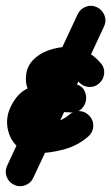

<svg xmlns="http://www.w3.org/2000/svg" viewBox="-27 -483 387 668"><path d="M335 -391Q273 -259 212 -127.5Q151 4 89 135Q81 154 61 161.5Q41 169 22 160Q3 151 -4 131.5Q-11 112 -2 93Q59 -39 120.5 -170.5Q182 -302 243 -433Q252 -452 271.5 -459.5Q291 -467 310 -458Q329 -449 336.5 -429.5Q344 -410 335 -391ZM318 -193Q303 -179 282 -180.5Q261 -182 247 -198Q240 -206 230 -212.5Q220 -219 209 -219Q204 -219 193 -217Q182 -215 173 -212.5Q164 -210 164 -208Q164 -202 162.5 -209.5Q161 -217 160 -220Q160 -219 163 -218Q165 -216 169 -214Q176 -210 187 -206Q199 -202 212 -198Q225 -194 238 -190Q259 -184 267 -167Q275 -150 272 -133Q269 -116 256 -103.5Q243 -91 221 -92Q202 -92 177.5 -94.5Q153 -97 131.5 -92Q110 -87 101 -67Q98 -61 98 -56Q98 -51 99 -51Q128 -51 159.5 -57.5Q191 -64 214 -84Q230 -98 250.5 -96.5Q271 -95 285 -79Q299 -63 297.5 -42.5Q296 -22 280 -8Q243 24 195 37Q147 50 99 50Q57 50 31.5 25Q6 0 -0.5 -37Q-7 -74 9 -109Q31 -156 65.5 -173.5Q100 -191 141 -192.5Q182 -194 225 -192Q247 -192 255 -174Q263 -156 259 -136Q256 -116 242.5 -101.5Q229 -87 208 -94Q186 -101 161 -109Q136 -117 113.5 -129.5Q91 -142 77 -161Q63 -180 63 -208Q63 -247 85.5 -271.5Q108 -296 142 -308Q176 -320 209 -320Q242 -320 272 -304.5Q302 -289 323 -264Q337 -249 335.5 -228Q334 -207 318 -193Z"/></svg>

Font: FRB American Cursive Guidelines Arrows Ultra
Style: Bold Italic
Weight: 1000
Italic angle: -25°
Version: Version 2.0;Modular Font Editor K font №1